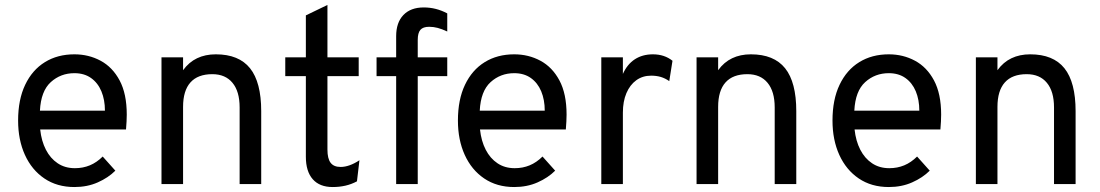

<svg xmlns="http://www.w3.org/2000/svg" viewBox="-20 -742 4434 774"><path d="M280 12Q210 12 159 -22.5Q108 -57 80.5 -117.5Q53 -178 53 -256Q53 -340.5 81.5 -400.2Q110 -460 161 -491.5Q212 -523 280 -523Q337.5 -523 385.5 -497.2Q433.5 -471.5 462.2 -417.8Q491 -364 491 -280Q491 -268 490.2 -252.2Q489.5 -236.5 488 -220H142Q147 -173.5 165 -138.5Q183 -103.5 212.5 -83.8Q242 -64 282 -64Q314.5 -64 342.2 -75.5Q370 -87 394 -111L445 -54Q416.5 -25.5 374.2 -6.8Q332 12 280 12ZM141 -296H403Q403 -339.5 388.8 -373.8Q374.5 -408 347 -427.5Q319.5 -447 280 -447Q224.5 -447 184.8 -411Q145 -375 141 -296Z M631 0V-511H718V-459Q741.5 -491.5 774.5 -507.2Q807.5 -523 850 -523Q943 -523 988 -466.8Q1033 -410.5 1033 -294V0H946V-309Q946 -373.5 917.2 -408.2Q888.5 -443 836 -443Q777.5 -443 747.8 -409.8Q718 -376.5 718 -311V0Z M1321 12Q1268.5 12 1240.8 -19.5Q1213 -51 1213 -110V-435H1130V-511H1213V-680L1300 -722V-511H1426V-435H1300V-139Q1300 -102.5 1312.8 -85.8Q1325.5 -69 1353 -69Q1388 -69 1429 -96L1419 -11Q1396.5 1 1372.2 6.5Q1348 12 1321 12Z M1577 0V-435H1498V-511H1577V-596Q1577 -651 1606.2 -681.5Q1635.5 -712 1688 -712Q1713.5 -712 1737 -706Q1760.5 -700 1783 -688V-615Q1761.5 -625 1744.5 -629.5Q1727.5 -634 1710 -634Q1685.5 -634 1674.8 -621.8Q1664 -609.5 1664 -581V-511H1783V-435H1664V0Z M2053 12Q1983 12 1932 -22.5Q1881 -57 1853.5 -117.5Q1826 -178 1826 -256Q1826 -340.5 1854.5 -400.2Q1883 -460 1934 -491.5Q1985 -523 2053 -523Q2110.5 -523 2158.5 -497.2Q2206.5 -471.5 2235.2 -417.8Q2264 -364 2264 -280Q2264 -268 2263.2 -252.2Q2262.5 -236.5 2261 -220H1915Q1920 -173.5 1938 -138.5Q1956 -103.5 1985.5 -83.8Q2015 -64 2055 -64Q2087.5 -64 2115.2 -75.5Q2143 -87 2167 -111L2218 -54Q2189.5 -25.5 2147.2 -6.8Q2105 12 2053 12ZM1914 -296H2176Q2176 -339.5 2161.8 -373.8Q2147.5 -408 2120 -427.5Q2092.5 -447 2053 -447Q1997.5 -447 1957.8 -411Q1918 -375 1914 -296Z M2404 0V-511H2491V-444Q2508.5 -483 2539.2 -503Q2570 -523 2612 -523Q2658.5 -523 2691 -497L2678 -415Q2661.5 -426.5 2643.8 -431.8Q2626 -437 2605 -437Q2570.5 -437 2545 -418.5Q2519.5 -400 2505.2 -366.5Q2491 -333 2491 -288V0Z M2788 0V-511H2875V-459Q2898.5 -491.5 2931.5 -507.2Q2964.5 -523 3007 -523Q3100 -523 3145 -466.8Q3190 -410.5 3190 -294V0H3103V-309Q3103 -373.5 3074.2 -408.2Q3045.5 -443 2993 -443Q2934.5 -443 2904.8 -409.8Q2875 -376.5 2875 -311V0Z M3563 12Q3493 12 3442 -22.5Q3391 -57 3363.5 -117.5Q3336 -178 3336 -256Q3336 -340.5 3364.5 -400.2Q3393 -460 3444 -491.5Q3495 -523 3563 -523Q3620.5 -523 3668.5 -497.2Q3716.5 -471.5 3745.2 -417.8Q3774 -364 3774 -280Q3774 -268 3773.2 -252.2Q3772.5 -236.5 3771 -220H3425Q3430 -173.5 3448 -138.5Q3466 -103.5 3495.5 -83.8Q3525 -64 3565 -64Q3597.5 -64 3625.2 -75.5Q3653 -87 3677 -111L3728 -54Q3699.5 -25.5 3657.2 -6.8Q3615 12 3563 12ZM3424 -296H3686Q3686 -339.5 3671.8 -373.8Q3657.5 -408 3630 -427.5Q3602.5 -447 3563 -447Q3507.5 -447 3467.8 -411Q3428 -375 3424 -296Z M3914 0V-511H4001V-459Q4024.5 -491.5 4057.5 -507.2Q4090.5 -523 4133 -523Q4226 -523 4271 -466.8Q4316 -410.5 4316 -294V0H4229V-309Q4229 -373.5 4200.2 -408.2Q4171.5 -443 4119 -443Q4060.5 -443 4030.8 -409.8Q4001 -376.5 4001 -311V0Z"/></svg>

Font: Overpass
Style: Regular
Weight: 400
Designer: Delve Withrington, Dave Bailey, Thomas Jockin
Foundry: Delve Fonts LLC
Version: Version 4.000